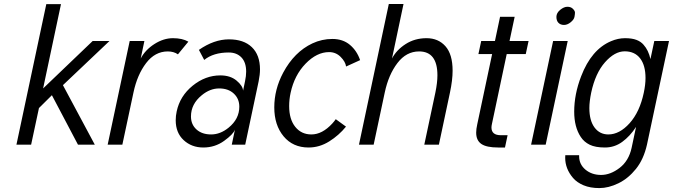

<svg xmlns="http://www.w3.org/2000/svg" viewBox="-20 -731 3400 970"><path d="M297.9 -300.8 459 0H374L242.2 -250L176.8 -185.1L137.2 0H63L213.9 -710H288.1L197.8 -284.2L448.2 -523.9H533.2Z M931.6 -520.5 878.9 -456.5Q857.9 -471.2 827.6 -471.2Q763.2 -471.2 718.3 -412.4Q673.3 -353.5 654.3 -263.7L598.1 0H523.9L635.3 -523.9H709.5L690.9 -435.5Q713.9 -479 760 -508.5Q806.2 -538.1 853.8 -538.1Q901.4 -538.1 931.6 -520.5Z M999.5 -250Q944.8 -205.6 944.8 -142.6Q944.8 -102.1 972.7 -76.9Q1000.5 -51.8 1046.6 -51.8Q1092.8 -51.8 1134.8 -85.9Q1189 -129.9 1189 -191.9Q1189 -232.4 1161.1 -258.3Q1133.3 -284.2 1087.2 -284.2Q1041 -284.2 999.5 -250ZM1093.3 -350.1Q1144 -350.1 1175.5 -323.5Q1207 -296.9 1208 -272.9L1217.8 -319.8Q1223.6 -347.2 1223.6 -369.1Q1223.6 -416 1199.7 -440.9Q1175.8 -465.8 1135.7 -465.8Q1058.1 -465.8 1011.7 -428.2L984.9 -479Q1061.5 -532.2 1136.5 -532.2Q1211.4 -532.2 1252.4 -492.7Q1293.5 -453.1 1293.5 -380.4Q1293.5 -354 1286.6 -319.8L1218.8 0H1150.9L1167 -76.2Q1158.7 -52.7 1112.3 -19.3Q1065.9 14.2 1007.1 14.2Q948.2 14.2 908 -22.9Q867.7 -60.1 867.7 -123.5Q867.7 -145.5 872.6 -168Q889.2 -246.1 953.4 -298.1Q1017.6 -350.1 1093.3 -350.1Z M1728.5 -395Q1725.1 -419.4 1700.9 -443.6Q1676.8 -467.8 1642.6 -467.8Q1580.6 -467.8 1523.9 -409.4Q1467.3 -351.1 1448.2 -262.2Q1440.9 -229 1440.9 -194.8Q1440.9 -128.4 1471.7 -90.1Q1502.4 -51.8 1553.2 -51.8Q1607.9 -51.8 1658.7 -106.9Q1669.4 -118.7 1676.3 -128.9L1728 -91.3Q1692.4 -47.4 1643.3 -16.6Q1594.2 14.2 1539.1 14.2Q1459.5 14.2 1412.6 -42.5Q1365.7 -99.1 1365.7 -188.5Q1365.7 -279.3 1410.6 -363.8Q1466.8 -468.8 1558.1 -511.7Q1606 -534.2 1659.2 -534.2Q1712.4 -534.2 1747.8 -504.4Q1783.2 -474.6 1799.3 -427.2Z M2189.9 -350.6Q2189.9 -471.2 2097.2 -471.2Q2032.7 -471.2 1987.8 -412.4Q1942.9 -353.5 1923.8 -263.7L1867.7 0H1793.5L1944.3 -710.9H2018.6L1960.4 -435.5Q1983.4 -479 2029.5 -508.5Q2075.7 -538.1 2135 -538.1Q2194.3 -538.1 2230.5 -497.3Q2266.6 -456.5 2266.6 -374Q2266.6 -326.2 2253.4 -264.2L2197.3 0H2123.5L2179.7 -264.2Q2189.9 -314 2189.9 -350.6Z M2466.3 -458H2397L2411.1 -523.9H2480.5L2506.3 -646H2580.1L2554.2 -523.9H2650.4L2636.2 -458H2540L2465.3 -105Q2462.9 -94.2 2462.9 -86.9Q2462.9 -47.9 2510.3 -47.9H2544.4L2531.2 14.2H2497.1Q2438 14.2 2411.9 -3.7Q2385.7 -21.5 2385.7 -61Q2385.7 -78.6 2391.1 -103Z M2774.4 -523.9H2848.1L2736.8 0H2663.1ZM2829.3 -605Q2812 -605 2801.5 -615.5Q2791 -626 2791 -645.8Q2791 -665.5 2810.1 -681.2Q2829.1 -696.8 2846.7 -696.8Q2864.3 -696.8 2874.5 -686.3Q2884.8 -675.8 2884.8 -667.5Q2884.8 -659.2 2882.3 -645.8Q2879.9 -632.3 2863.3 -618.7Q2846.7 -605 2829.3 -605Z M3248.5 0Q3231.9 73.7 3192.9 122.3Q3153.8 170.9 3104 195.1Q3054.2 219.2 3008.1 219.2Q2961.9 219.2 2928.2 205.1Q2894.5 190.9 2875 168Q2835.4 121.6 2835.4 65.9Q2835.4 57.1 2835.9 53.2H2905.8V58.1Q2905.8 99.1 2937.7 126Q2969.7 152.8 3016.8 152.8Q3064 152.8 3110.4 117.2Q3156.7 81.5 3170.9 16.1L3193.4 -89.8Q3162.6 -42.5 3123.5 -14.2Q3084.5 14.2 3036.1 14.2Q2987.8 14.2 2959.2 0.2Q2930.7 -13.7 2914.1 -39.1Q2880.9 -88.9 2880.9 -167Q2880.9 -254.9 2916 -345.7Q2967.8 -481 3066.9 -522.9Q3102.5 -538.1 3137.7 -538.1Q3172.9 -538.1 3195.3 -529.5Q3217.8 -521 3231.4 -504.9Q3256.3 -477.1 3266.1 -432.6L3285.6 -523.9H3359.9ZM2966.8 -263.2Q2957.5 -217.8 2957.5 -185.1Q2957.5 -122.1 2983.6 -86.9Q3009.8 -51.8 3053.2 -51.8Q3109.9 -51.8 3160.9 -108.6Q3211.9 -165.5 3232.4 -262.2Q3241.2 -303.2 3241.2 -336.9Q3241.2 -400.9 3213.9 -436.3Q3186.5 -471.7 3136 -471.7Q3085.4 -471.7 3036.6 -416.5Q2987.8 -361.3 2966.8 -263.2Z"/></svg>

Font: Tuffy
Style: Italic
Weight: 400
Italic angle: -12°
Designer: Thatcher Ulrich, Karoly Barta and Michael Everson
Version: Version 001.271